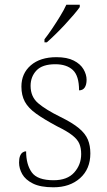

<svg xmlns="http://www.w3.org/2000/svg" viewBox="-20 -786 455 816"><path d="M207 10Q152 10 120 -6Q88 -22 74.5 -46Q61 -70 61 -95Q61 -112 65 -122.5Q69 -133 76 -138Q83 -143 91 -143Q91 -87 115 -53.5Q139 -20 208 -20Q266 -20 295.5 -53Q325 -86 325 -131Q325 -156 317.5 -174.5Q310 -193 288 -210.5Q266 -228 223 -249Q167 -279 133.5 -303Q100 -327 85.5 -354Q71 -381 71 -418Q71 -474 111 -508.5Q151 -543 220 -543Q265 -543 293.5 -528.5Q322 -514 335 -491.5Q348 -469 348 -447Q348 -426 340 -414Q332 -402 316 -402Q316 -464 289.5 -488.5Q263 -513 215 -513Q160 -513 135 -486.5Q110 -460 110 -421Q110 -375 142 -347.5Q174 -320 237 -289Q288 -264 315.5 -241Q343 -218 353.5 -192.5Q364 -167 364 -134Q364 -68 320.5 -29Q277 10 207 10ZM169 -619Q184 -638 201.5 -664Q219 -690 235.5 -717Q252 -744 262 -766H319V-756Q310 -743 293 -723Q276 -703 255.5 -681Q235 -659 215 -639.5Q195 -620 179 -606H169Z"/></svg>

Font: Noto Serif Hebrew ExtraLight
Style: Regular
Weight: 250
Version: Version 2.003